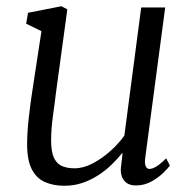

<svg xmlns="http://www.w3.org/2000/svg" viewBox="-20 -586 617 616"><path d="M187 10Q151 10 124 -2Q97 -14 82 -43Q67 -72 67 -123Q67 -140.5 68.2 -161.2Q69.5 -182 72 -205Q74.5 -228 77.5 -251.2Q80.5 -274.5 84 -296L113 -486L64 -510L70 -545L177 -566L196 -556L160 -292Q157.5 -270.5 154.8 -250.5Q152 -230.5 149.5 -211.5Q147 -192.5 145.5 -173.8Q144 -155 144 -136Q144 -99 153.2 -79.5Q162.5 -60 179.5 -53Q196.5 -46 219 -46Q247.5 -46 277.5 -61.8Q307.5 -77.5 334.2 -101.5Q361 -125.5 379 -151L433 -562H510L446 -80Q443.5 -61.5 447.5 -52.8Q451.5 -44 459 -44Q469 -44 482 -52Q495 -60 513 -78L525 -55Q521 -48.5 505.5 -33Q490 -17.5 466.8 -4.2Q443.5 9 416 9Q389 9 376.5 -9Q364 -27 369 -57Q369 -58.5 369.5 -62.5Q370 -66.5 370.8 -72Q371.5 -77.5 372 -83.2Q372.5 -89 373 -94L372 -95Q356.5 -75.5 337 -56.8Q317.5 -38 294 -23Q270.5 -8 243.8 1Q217 10 187 10Z"/></svg>

Font: Merriweather Light 18pt Light
Style: Italic
Weight: 300
Italic angle: -7.8°
Version: Version 2.101